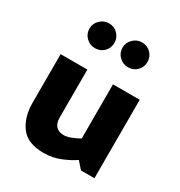

<svg xmlns="http://www.w3.org/2000/svg" viewBox="-181 -882 963 1026"><g transform="rotate(30 300.5 -368.5)"><path d="M475 -680Q475 -647 453 -625Q431 -603 398 -603Q367 -603 344 -625Q321 -647 321 -680Q321 -711 344 -733.5Q367 -756 398 -756Q431 -756 453 -733.5Q475 -711 475 -680ZM271 -680Q271 -647 249 -625Q227 -603 194 -603Q163 -603 140 -625Q117 -647 117 -680Q117 -711 140 -733.5Q163 -756 194 -756Q227 -756 249 -733.5Q271 -711 271 -680ZM237 19Q136 19 94 -39Q52 -97 52 -183V-484H217V-187Q217 -153 234 -135Q251 -117 282 -117Q301 -117 327 -127Q353 -137 375 -150V-484H540V0H457L419 -43Q388 -21 339.5 -1Q291 19 237 19Z"/></g></svg>

Font: Palanquin Dark SemiBold
Style: Regular
Weight: 600
Designer: Pria Ravichandran
Version: Version 1.001